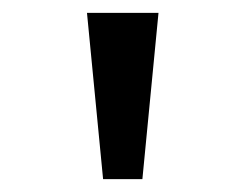

<svg xmlns="http://www.w3.org/2000/svg" viewBox="-20 -749 366 298"><path d="M140 -471 115 -729H226L201 -471Z"/></svg>

Font: tamil25
Style: Book
Weight: 400
Designer: Jelle Bosma - Monotype Design Team
Foundry: Monotype Imaging Inc.
Version: Version 2.003